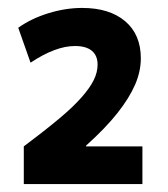

<svg xmlns="http://www.w3.org/2000/svg" viewBox="-20 -756 423 484"><path d="M40 -387Q92 -426 128 -456Q164 -486 185.5 -510.5Q207 -535 216.5 -554.5Q226 -574 226 -593Q226 -616 211.5 -628Q197 -640 169 -640Q120 -640 57 -598L26 -686Q58 -709 101.5 -722.5Q145 -736 187 -736Q256 -736 295.5 -702.5Q335 -669 335 -609Q335 -576 320.5 -542.5Q306 -509 276 -471Q246 -433 197 -389V-387H339V-292H40Z"/></svg>

Font: M PLUS 1 SemiBold
Style: Regular
Weight: 600
Designer: Coji Morishita
Foundry: UNDERFOREST DESIGN
Version: Version 1.001